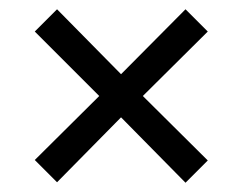

<svg xmlns="http://www.w3.org/2000/svg" viewBox="-20 -529 524 414"><path d="M241 -276 103 -136 55 -184 194 -322 55 -461 103 -509 241 -369 380 -509 428 -461 288 -322 428 -183 380 -135Z"/></svg>

Font: Noto Sans Bengali UI Condensed
Style: Regular
Weight: 400
Width: 3
Designer: Jelle Bosma - Monotype Design Team
Foundry: Monotype Imaging Inc.
Version: Version 2.003; ttfautohint (v1.8.4.7-5d5b)